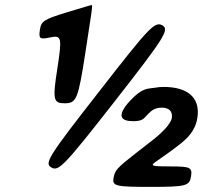

<svg xmlns="http://www.w3.org/2000/svg" viewBox="-20 -731 801 751"><path d="M429 -335C626 -587 643 -615 615 -632C585 -648 563 -624 367 -372C170 -120 152 -92 181 -76C209 -59 232 -83 429 -335ZM313 -519C340 -693 343 -711 339 -711C334 -711 326 -708 239 -682C151 -655 141 -648 136 -614C131 -579 135 -576 178 -585C221 -594 223 -583 204 -461C185 -339 189 -327 234 -327C279 -327 286 -345 313 -519ZM620 -391C609 -391 597 -390 587 -388C558 -383 538 -390 488 -336C433 -276 455 -257 500 -257C545 -257 540 -269 571 -296C581 -305 596 -310 612 -310C641 -310 656 -296 652 -269C651 -262 645 -251 635 -238C630 -231 623 -224 615 -216C593 -194 582 -187 509 -130C436 -73 429 -64 424 -34C419 -3 433 0 570 0C707 0 721 -4 727 -40C733 -76 725 -80 648 -80C570 -80 565 -82 593 -101L623 -122C643 -136 661 -149 676 -161C710 -187 744 -217 752 -270C765 -354 708 -391 620 -391Z"/></svg>

Font: Asimov Print
Style: AIt
Weight: 500
Designer: Google
Version: Version 2.000980: 2014